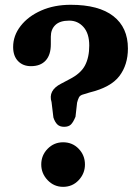

<svg xmlns="http://www.w3.org/2000/svg" viewBox="-20 -750 572 782"><path d="M190 -334Q175 -381.5 228.5 -409L262.5 -427Q309 -450.5 326.2 -483.5Q343.5 -516.5 343.5 -564.5Q343.5 -613.5 320.2 -639.8Q297 -666 262 -666Q224 -666 205.5 -648.2Q187 -630.5 187 -600.5V-569.5Q187 -526.5 166 -503.5Q145 -480.5 106 -480.5Q73.5 -480.5 53.5 -501.2Q33.5 -522 33.5 -558.5Q33.5 -605 64 -644.2Q94.5 -683.5 147.5 -707Q200.5 -730.5 268 -730.5Q382.5 -730.5 441.8 -684.2Q501 -638 501 -552.5Q501 -486 466.2 -440.2Q431.5 -394.5 345.5 -373.5L321 -366Q306 -362.5 301.5 -353.2Q297 -344 294 -332L287.5 -274.5Q278.5 -252.5 269 -243Q259.5 -233.5 241 -233.5Q223.5 -233.5 213.5 -243.2Q203.5 -253 197.5 -271.5ZM237 11Q200 11 174 -16.2Q148 -43.5 148 -80Q148 -117.5 174 -144Q200 -170.5 237 -170.5Q275 -170.5 300.5 -144Q326 -117.5 326 -80Q326 -43.5 300.5 -16.2Q275 11 237 11Z"/></svg>

Font: Fraunces 9pt SuperSoft SemiBold
Style: Regular
Weight: 600
Version: Version 1.000;[0bf87f6ff]